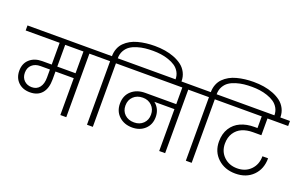

<svg xmlns="http://www.w3.org/2000/svg" viewBox="-138 -1468 3052 1948"><g transform="rotate(20 1388.0 -493.5)"><path d="M225.1 -166Q277.8 -166 307.9 -204.1Q337.9 -242.2 337.9 -310.1V-397.9H235.8Q179.2 -397.9 144.5 -366.5Q109.9 -335 109.9 -280.8Q109.9 -229 142.3 -197.5Q174.8 -166 225.1 -166ZM595.2 -451.2V-686H397.9V-451.2ZM-28.8 -686V-740.2H799.8V-686H659.2V0H595.2V-397.9H397.9V-313Q397.9 -215.3 353 -163.1Q308.1 -110.8 225.1 -110.8Q146.5 -110.8 98.1 -157.7Q49.8 -204.6 49.8 -280.8Q49.8 -359.9 101.3 -405.5Q152.8 -451.2 234.9 -451.2H337.9V-686Z M945.8 -686V0H882.8V-686H742.2V-740.2H882.8Q883.3 -786.1 898.2 -823.7Q913.1 -861.3 939.7 -887.9Q966.3 -914.6 1001 -934.1Q1035.6 -953.6 1078.4 -964.8Q1121.1 -976.1 1165.3 -981.4Q1209.5 -986.8 1257.8 -986.8Q1315.4 -986.8 1368.7 -978.3Q1421.9 -969.7 1470.5 -950.7Q1519 -931.6 1555.2 -903.8Q1591.3 -876 1612.5 -834.2Q1633.8 -792.5 1633.8 -741.2V-724.1H1569.8V-740.2Q1569.8 -783.2 1550.3 -817.6Q1530.8 -852.1 1499.5 -873.3Q1468.3 -894.5 1426.3 -908.7Q1384.3 -922.9 1342.8 -928.5Q1301.3 -934.1 1257.8 -934.1Q1212.4 -934.1 1172.4 -929.7Q1132.3 -925.3 1089.4 -912.4Q1046.4 -899.4 1015.9 -878.7Q985.4 -857.9 965.6 -822.5Q945.8 -787.1 945.8 -740.2H1086.9V-686Z M1322.8 -185.1Q1382.3 -185.1 1420.4 -222.2Q1458.5 -259.3 1458.5 -317.9Q1458.5 -376.5 1420.2 -414.3Q1381.8 -452.1 1322.8 -452.1Q1261.2 -452.1 1221.9 -414.6Q1182.6 -377 1182.6 -316.9Q1182.6 -258.3 1221.2 -221.7Q1259.8 -185.1 1322.8 -185.1ZM1028.8 -686V-740.2H1867.7V-686H1726.6V0H1662.6V-452.1H1445.8Q1476.1 -429.2 1493.9 -393.1Q1511.7 -356.9 1511.7 -311Q1511.7 -229.5 1458 -179.7Q1404.3 -129.9 1321.8 -129.9Q1235.4 -129.9 1179.4 -181.6Q1123.5 -233.4 1123.5 -316.9Q1123.5 -403.8 1180.7 -454.8Q1237.8 -505.9 1327.6 -505.9H1662.6V-686Z M2013.2 -686V0H1950.2V-686H1809.6V-740.2H1950.2Q1950.7 -786.1 1965.6 -823.7Q1980.5 -861.3 2007.1 -887.9Q2033.7 -914.6 2068.4 -934.1Q2103 -953.6 2145.8 -964.8Q2188.5 -976.1 2232.7 -981.4Q2276.9 -986.8 2325.2 -986.8Q2382.8 -986.8 2436 -978.3Q2489.3 -969.7 2537.8 -950.7Q2586.4 -931.6 2622.6 -903.8Q2658.7 -876 2679.9 -834.2Q2701.2 -792.5 2701.2 -741.2V-724.1H2637.2V-740.2Q2637.2 -783.2 2617.7 -817.6Q2598.1 -852.1 2566.9 -873.3Q2535.6 -894.5 2493.7 -908.7Q2451.7 -922.9 2410.2 -928.5Q2368.7 -934.1 2325.2 -934.1Q2279.8 -934.1 2239.7 -929.7Q2199.7 -925.3 2156.7 -912.4Q2113.8 -899.4 2083.3 -878.7Q2052.7 -857.9 2033 -822.5Q2013.2 -787.1 2013.2 -740.2H2154.3V-686Z M2096.2 -686V-740.2H2805.2V-686H2582V-504.9H2491.2Q2425.8 -504.9 2375.2 -483.2Q2324.7 -461.4 2293.9 -414.3Q2263.2 -367.2 2263.2 -299.8Q2263.2 -214.8 2319.8 -159.9Q2376.5 -105 2463.9 -105Q2553.2 -105 2609.1 -161.9Q2665 -218.8 2665 -308.1H2726.1Q2726.1 -192.4 2654.3 -120.6Q2582.5 -48.8 2464.8 -48.8Q2349.6 -48.8 2274.4 -118.7Q2199.2 -188.5 2199.2 -298.8Q2199.2 -383.3 2236.8 -442.9Q2274.4 -502.4 2338.6 -531.2Q2402.8 -560.1 2487.8 -560.1H2520V-686Z"/></g></svg>

Font: SVN-Poppins Light
Style: Regular
Weight: 300
Designer: Ninad Kale (Devanagari), Jonny Pinhorn (Latin)
Foundry: Indian Type Foundry
Version: Version 3.002 2017